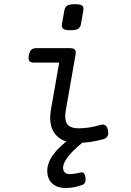

<svg xmlns="http://www.w3.org/2000/svg" viewBox="-20 -686 640 936"><path d="M326.2 -13.7Q210.4 69.8 210.4 146.5Q210.4 186 234.6 208.3Q258.8 230.5 299.3 230.5Q343.8 230.5 382.3 214.8Q400.9 207.5 396.5 177.7Q394 164.1 388.7 158.2Q383.3 152.3 373.5 154.8Q343.3 162.6 318.4 162.6Q303.7 162.6 295.7 154.5Q287.6 146.5 287.6 131.8Q287.6 80.1 410.6 -13.7ZM157.2 -451.2Q140.6 -451.2 132.3 -443.1Q124 -435.1 120.6 -416Q117.2 -397 122.8 -388.9Q128.4 -380.9 145 -380.9H268.6L228 -149.9Q224.6 -131.3 224.6 -111.8Q224.6 -54.2 258.8 -21.7Q293 10.7 356 10.7Q417.5 10.7 483.4 -7.3Q513.7 -15.6 506.3 -51.3Q499 -85.9 469.7 -77.1Q415 -60.5 363.3 -60.5Q329.1 -60.5 313.5 -74.5Q297.9 -88.4 297.9 -119.1Q297.9 -130.9 301.3 -151.4L348.1 -418Q351.6 -436 345.2 -443.6Q338.9 -451.2 322.3 -451.2ZM293.5 -633.8 282.2 -570.3Q279.3 -552.7 287.8 -545.7Q296.4 -538.6 323.2 -538.6Q350.1 -538.6 361.1 -545.7Q372.1 -552.7 375 -570.3L386.2 -633.8Q389.2 -651.4 380.9 -658.4Q372.6 -665.5 345.7 -665.5Q318.8 -665.5 307.6 -658.4Q296.4 -651.4 293.5 -633.8Z"/></svg>

Font: Courier Prime Sans
Style: Regular
Weight: 300
Italic angle: -10°
Designer: Alan Dague-Greene
Foundry: Quote-Unquote Apps
Version: Version 3.23